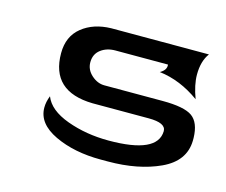

<svg xmlns="http://www.w3.org/2000/svg" viewBox="-57 -377 532 452"><g transform="rotate(15 209.0 -151.5)"><path d="M164 -304H402Q387 -284 387 -251Q387 -226 399 -194Q352 -228 301 -234Q317 -243 315 -256H187Q166 -256 151.5 -245Q137 -234 137 -214Q137 -196 151.5 -183Q166 -170 183 -170H325Q378 -170 397.5 -156Q417 -142 418 -105V-98Q417 -48 364 -23.5Q311 1 237 1H220Q155 1 107.5 -21.5Q60 -44 60 -83Q60 -97 66 -112Q78 -81 124.5 -64Q171 -47 226 -47Q345 -47 346 -102Q346 -122 304 -122H167Q65 -124 65 -217Q65 -258 93 -280.5Q121 -303 164 -304Z"/></g></svg>

Font: RIT Indira
Style: Bold
Weight: 700
Designer: Sudheer S
Version: 0.9